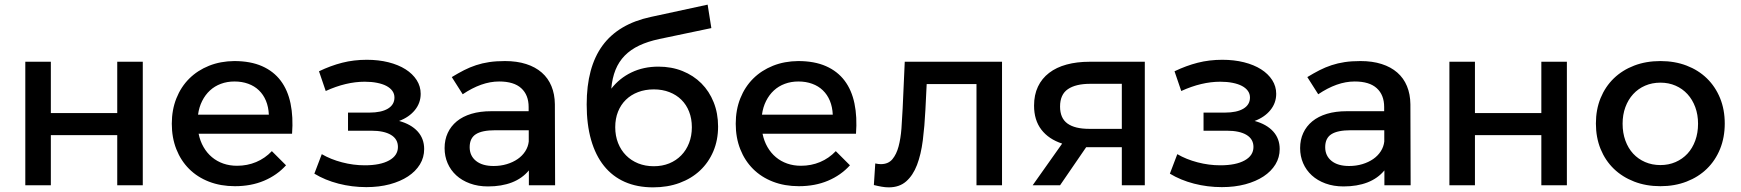

<svg xmlns="http://www.w3.org/2000/svg" viewBox="-20 -798 7501 827"><path d="M89 0V-532H199V-311H485V-532H595V0H485V-216H199V0Z M835.5 -222Q842 -190 856.8 -164.5Q871.5 -139 893 -121Q914.5 -103 941.8 -93.5Q969 -84 1001 -84Q1045 -84 1083.2 -100Q1121.5 -116 1151 -147L1212 -86Q1173 -43 1117.2 -19.5Q1061.5 4 992 4Q930.5 4 880.2 -15.5Q830 -35 794.5 -70.5Q759 -106 739.5 -155.5Q720 -205 720 -265Q720 -325 739.8 -374.5Q759.5 -424 795.2 -459.5Q831 -495 880.5 -514.8Q930 -534.5 989 -535Q1059 -535 1108.8 -513Q1158.5 -491 1189 -450.5Q1219.5 -410 1231.5 -352Q1243.5 -294 1238 -222ZM990 -447Q958.5 -447 931.5 -437Q904.5 -427 884.2 -408.2Q864 -389.5 850.8 -363.2Q837.5 -337 833 -304H1138Q1136.5 -337.5 1125.5 -364Q1114.5 -390.5 1095.2 -409Q1076 -427.5 1049.2 -437.2Q1022.5 -447 990 -447Z M1558 8Q1496 8 1438 -7Q1380 -22 1334 -50L1366 -134Q1404.5 -111.5 1453.2 -98.8Q1502 -86 1551 -86Q1618 -86 1656 -107Q1694 -128 1694 -165Q1694 -199 1664 -217Q1634 -235 1579 -235H1479V-313H1571Q1622.5 -313 1650.8 -330Q1679 -347 1679 -378Q1679 -394 1670 -406.5Q1661 -419 1644.5 -427.8Q1628 -436.5 1604.2 -441.2Q1580.5 -446 1551 -446Q1470.5 -446 1383 -406L1354 -491Q1404 -515 1454 -527.8Q1504 -540.5 1560 -540.5Q1610.5 -540.5 1653.2 -529.8Q1696 -519 1726.8 -499.5Q1757.5 -480 1774.8 -453Q1792 -426 1792 -394Q1792 -354.5 1767 -323.8Q1742 -293 1699 -277Q1750.5 -263 1778.8 -232Q1807 -201 1807 -156Q1807 -120 1788.8 -90Q1770.5 -60 1737.5 -38.2Q1704.5 -16.5 1658.8 -4.2Q1613 8 1558 8Z M2258 -64Q2229.5 -29.5 2185 -12.2Q2140.5 5 2082 5Q2039 5 2004.2 -7.8Q1969.5 -20.5 1945.2 -42.8Q1921 -65 1908 -95Q1895 -125 1895 -160Q1895 -196 1908.5 -225.2Q1922 -254.5 1947.5 -275.5Q1973 -296.5 2010.5 -307.8Q2048 -319 2096 -319H2257V-337Q2257 -389 2225.2 -418Q2193.5 -447 2130 -447Q2091.5 -447 2052.2 -433Q2013 -419 1973 -392L1926 -466Q1954 -483 1979 -495.8Q2004 -508.5 2030.5 -517.2Q2057 -526 2087 -530.5Q2117 -535 2155 -535Q2206.5 -535 2246.2 -522.2Q2286 -509.5 2313.5 -485.5Q2341 -461.5 2355.2 -427Q2369.5 -392.5 2370 -349L2371 0H2258ZM2106 -83Q2136.5 -83 2163 -91Q2189.5 -99 2209.8 -113Q2230 -127 2242.5 -146.5Q2255 -166 2257.5 -188.5V-237H2113Q2056.5 -237 2029.8 -220Q2003 -203 2003 -164Q2003 -127 2030.2 -105Q2057.5 -83 2106 -83Z M2793 9Q2724.5 9 2671.2 -14.5Q2618 -38 2581.5 -83.5Q2545 -129 2526 -195.5Q2507 -262 2507 -348Q2507 -508.5 2575.2 -601.8Q2643.5 -695 2783 -725L3028 -778L3044 -677L2820 -630Q2770.5 -619.5 2733.5 -602Q2696.5 -584.5 2671 -558.5Q2645.5 -532.5 2631.2 -497.2Q2617 -462 2613 -416Q2648.5 -461.5 2700.2 -486.2Q2752 -511 2816 -511Q2872.5 -511 2919.8 -492Q2967 -473 3001 -439Q3035 -405 3054 -357.5Q3073 -310 3073 -253Q3073 -194.5 3052.5 -146.2Q3032 -98 2995.2 -63.5Q2958.5 -29 2907 -10Q2855.5 9 2793 9ZM2796 -82Q2832.5 -82 2862.5 -94.2Q2892.5 -106.5 2914.2 -128.8Q2936 -151 2948 -182Q2960 -213 2960 -250Q2960 -287 2948.2 -317Q2936.5 -347 2915 -368.2Q2893.5 -389.5 2863.2 -401.2Q2833 -413 2796 -413Q2759 -413 2728.2 -401.2Q2697.5 -389.5 2675.8 -368.2Q2654 -347 2642 -317Q2630 -287 2630 -250Q2630 -213 2642.2 -182Q2654.5 -151 2676.5 -128.8Q2698.5 -106.5 2729 -94.2Q2759.5 -82 2796 -82Z M3264.5 -222Q3271 -190 3285.8 -164.5Q3300.5 -139 3322 -121Q3343.5 -103 3370.8 -93.5Q3398 -84 3430 -84Q3474 -84 3512.2 -100Q3550.5 -116 3580 -147L3641 -86Q3602 -43 3546.2 -19.5Q3490.5 4 3421 4Q3359.5 4 3309.2 -15.5Q3259 -35 3223.5 -70.5Q3188 -106 3168.5 -155.5Q3149 -205 3149 -265Q3149 -325 3168.8 -374.5Q3188.5 -424 3224.2 -459.5Q3260 -495 3309.5 -514.8Q3359 -534.5 3418 -535Q3488 -535 3537.8 -513Q3587.5 -491 3618 -450.5Q3648.5 -410 3660.5 -352Q3672.5 -294 3667 -222ZM3419 -447Q3387.5 -447 3360.5 -437Q3333.5 -427 3313.2 -408.2Q3293 -389.5 3279.8 -363.2Q3266.5 -337 3262 -304H3567Q3565.5 -337.5 3554.5 -364Q3543.5 -390.5 3524.2 -409Q3505 -427.5 3478.2 -437.2Q3451.5 -447 3419 -447Z M3750 -94Q3763.5 -91 3774 -91Q3806 -91 3823.8 -112.2Q3841.5 -133.5 3850.5 -167.5Q3859.5 -201.5 3862.8 -244.5Q3866 -287.5 3868 -331L3877 -532H4296V0H4186V-436H3971.5L3966 -325Q3962.5 -254.5 3954.8 -193.5Q3947 -132.5 3929.8 -87.5Q3912.5 -42.5 3883.2 -16.8Q3854 9 3808 9Q3793.5 9 3777.8 6.2Q3762 3.5 3744 -1Z M4812 0V-164H4664H4658.5L4546 0H4428L4555 -179.5Q4497 -198.5 4465.5 -239.5Q4434 -280.5 4434 -343Q4434 -389.5 4450.8 -424.8Q4467.5 -460 4498.8 -484Q4530 -508 4574.2 -520Q4618.5 -532 4673 -532H4911V0ZM4812 -437H4676Q4613.5 -437 4579.8 -414Q4546 -391 4546 -339Q4546 -289 4577.8 -266Q4609.5 -243 4672 -243H4812Z M5243 8Q5181 8 5123 -7Q5065 -22 5019 -50L5051 -134Q5089.5 -111.5 5138.2 -98.8Q5187 -86 5236 -86Q5303 -86 5341 -107Q5379 -128 5379 -165Q5379 -199 5349 -217Q5319 -235 5264 -235H5164V-313H5256Q5307.5 -313 5335.8 -330Q5364 -347 5364 -378Q5364 -394 5355 -406.5Q5346 -419 5329.5 -427.8Q5313 -436.5 5289.2 -441.2Q5265.5 -446 5236 -446Q5155.5 -446 5068 -406L5039 -491Q5089 -515 5139 -527.8Q5189 -540.5 5245 -540.5Q5295.5 -540.5 5338.2 -529.8Q5381 -519 5411.8 -499.5Q5442.5 -480 5459.8 -453Q5477 -426 5477 -394Q5477 -354.5 5452 -323.8Q5427 -293 5384 -277Q5435.5 -263 5463.8 -232Q5492 -201 5492 -156Q5492 -120 5473.8 -90Q5455.5 -60 5422.5 -38.2Q5389.5 -16.5 5343.8 -4.2Q5298 8 5243 8Z M5943 -64Q5914.5 -29.5 5870 -12.2Q5825.5 5 5767 5Q5724 5 5689.2 -7.8Q5654.5 -20.5 5630.2 -42.8Q5606 -65 5593 -95Q5580 -125 5580 -160Q5580 -196 5593.5 -225.2Q5607 -254.5 5632.5 -275.5Q5658 -296.5 5695.5 -307.8Q5733 -319 5781 -319H5942V-337Q5942 -389 5910.2 -418Q5878.5 -447 5815 -447Q5776.5 -447 5737.2 -433Q5698 -419 5658 -392L5611 -466Q5639 -483 5664 -495.8Q5689 -508.5 5715.5 -517.2Q5742 -526 5772 -530.5Q5802 -535 5840 -535Q5891.5 -535 5931.2 -522.2Q5971 -509.5 5998.5 -485.5Q6026 -461.5 6040.2 -427Q6054.5 -392.5 6055 -349L6056 0H5943ZM5791 -83Q5821.5 -83 5848 -91Q5874.5 -99 5894.8 -113Q5915 -127 5927.5 -146.5Q5940 -166 5942.5 -188.5V-237H5798Q5741.5 -237 5714.8 -220Q5688 -203 5688 -164Q5688 -127 5715.2 -105Q5742.5 -83 5791 -83Z M6223 0V-532H6333V-311H6619V-532H6729V0H6619V-216H6333V0Z M7132 -535Q7193.5 -535 7244.5 -515.5Q7295.5 -496 7332 -460.5Q7368.5 -425 7388.8 -375.5Q7409 -326 7409 -266Q7409 -206 7388.8 -156.2Q7368.5 -106.5 7332 -71Q7295.5 -35.5 7244.5 -15.8Q7193.5 4 7132 4Q7070 4 7019 -15.8Q6968 -35.5 6931.2 -71Q6894.5 -106.5 6874.2 -156.2Q6854 -206 6854 -266Q6854 -326 6874.2 -375.5Q6894.5 -425 6931.2 -460.5Q6968 -496 7019 -515.5Q7070 -535 7132 -535ZM7132 -442Q7096 -442 7066 -429Q7036 -416 7014.5 -392.5Q6993 -369 6981 -336.5Q6969 -304 6969 -265Q6969 -225.5 6981 -192.5Q6993 -159.5 7014.5 -136.2Q7036 -113 7066 -100Q7096 -87 7132 -87Q7167.5 -87 7197.2 -100Q7227 -113 7248.5 -136.2Q7270 -159.5 7282 -192.5Q7294 -225.5 7294 -265Q7294 -304 7282 -336.5Q7270 -369 7248.5 -392.5Q7227 -416 7197.2 -429Q7167.5 -442 7132 -442Z"/></svg>

Font: Argentum Sans
Style: Regular
Weight: 400
Designer: Julieta Ulanovsky, Owen Earl, Chris M. Simpson, Rasmus Andersson, Cristiano Sobral
Foundry: The Argentum Sans Project Authors
Version: Version 3.135; ttfautohint (v1.8.4.7-5d5b-dirty)